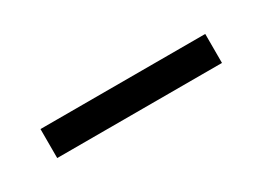

<svg xmlns="http://www.w3.org/2000/svg" viewBox="-19 -382 299 218"><g transform="rotate(-30 130.0 -273.0)"><path d="M22 -254V-292H238V-254Z"/></g></svg>

Font: Noto Serif Myanmar Condensed ExtraLight
Style: Regular
Weight: 200
Width: 3
Designer: Ben Mitchell and the Monotype Design Team
Foundry: Monotype Imaging Inc.
Version: Version 2.106; ttfautohint (v1.8.4.7-5d5b)